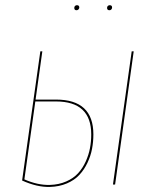

<svg xmlns="http://www.w3.org/2000/svg" viewBox="-20 -717 603 746"><path d="M277.3 -677.2Q268.6 -677.2 268.6 -686.5Q268.6 -690.9 271.5 -693.8Q274.4 -696.8 278.8 -696.8Q288.1 -696.8 288.1 -688Q288.1 -683.6 284.9 -680.4Q281.7 -677.2 277.3 -677.2ZM406.2 -696.8Q415.5 -696.8 415.5 -688Q415.5 -683.6 412.6 -680.4Q409.7 -677.2 405.3 -677.2Q396 -677.2 396 -686.5Q396 -690.9 398.9 -693.8Q401.9 -696.8 406.2 -696.8ZM197.8 -330.1Q342.8 -330.1 342.8 -194.8Q342.8 -166 337.6 -138.7Q332.5 -111.3 319.8 -84.5Q307.1 -57.6 288.3 -37.4Q269.5 -17.1 240 -4.4Q210.4 8.3 173.8 9.3Q124 10.7 65.9 -15.6L136.7 -517.6H144.5L118.2 -330.1ZM491.7 -517.6H499.5L427.2 0H418.9ZM173.8 1.5Q209 0.5 237.3 -12Q265.6 -24.4 283.4 -43.9Q301.3 -63.5 313 -89.4Q324.7 -115.2 329.6 -141.4Q334.5 -167.5 334.5 -194.8Q334.5 -322.8 197.3 -322.8H117.2L74.7 -20Q126.5 2.9 173.8 1.5Z"/></svg>

Font: Fira Sans Compressed Eight
Style: Italic
Weight: 100
Width: 3
Italic angle: -8°
Designer: Carrois Corporate & Edenspiekermann AG
Foundry: Carrois Corporate GbR & Edenspiekermann AG
Version: Version 4.203;PS 004.203;hotconv 1.0.88;makeotf.lib2.5.64775